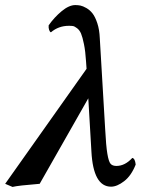

<svg xmlns="http://www.w3.org/2000/svg" viewBox="-28 -718 550 750"><path d="M502 -75.2Q484.9 -31.7 457 -10.3Q429.2 11.2 405.8 11.2Q336.4 11.2 329.1 -126L316.9 -334L127 0Q41.5 6.8 21 12.2L-7.8 0L310.1 -449.2L308.1 -478Q305.7 -517.6 300 -545.4Q294.4 -573.2 288.6 -586.9Q282.7 -600.6 272.9 -607.9Q263.2 -615.2 257.3 -616.2Q251.5 -617.2 241.2 -617.2Q200.7 -617.2 170.9 -591.8Q166.5 -593.3 163.8 -601.3Q161.1 -609.4 162.1 -619.1Q183.6 -649.9 212.6 -674.1Q241.7 -698.2 266.1 -698.2Q276.4 -698.2 286.1 -696.3Q295.9 -694.3 309.6 -686.5Q323.2 -678.7 333.5 -665.5Q343.8 -652.3 352.1 -627.4Q360.4 -602.5 361.8 -568.8L382.8 -213.9Q386.2 -147.5 391.4 -117.2Q396.5 -86.9 403.8 -78.4Q411.1 -69.8 426.8 -69.8Q460 -69.8 488.8 -101.1Q499.5 -99.1 502 -75.2Z"/></svg>

Font: Common Serif
Style: Bold Italic
Weight: 700
Italic angle: -12°
Designer: Philipp H. Poll, Khaled Hosny
Foundry: Stefan Peev, Context Ltd.
Version: Version 1.026